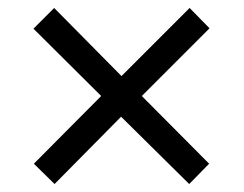

<svg xmlns="http://www.w3.org/2000/svg" viewBox="-20 -594 612 482"><path d="M456 -574 506 -523 336 -353 505 -183 455 -132 284 -301 117 -132 65 -183 234 -353 64 -522 116 -574 285 -403Z"/></svg>

Font: Noto Sans Lisu
Style: Regular
Weight: 400
Designer: Monotype Design Team. David Williams.
Foundry: Monotype Imaging Inc.
Version: Version 2.102